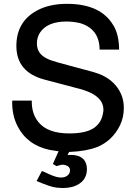

<svg xmlns="http://www.w3.org/2000/svg" viewBox="-20 -761 707 991"><path d="M328.6 39.6 338.9 38.6H344.7Q419.4 38.6 427.7 98.6L428.7 111.3Q428.7 178.2 359.4 201.7Q334 209.5 300.8 209.5L272.9 207.5Q256.8 206.1 230.7 197.3Q204.6 188.5 168.9 173.3L196.3 121.6L210.4 127.4Q234.9 139.2 252.7 146Q270.5 152.8 282.7 154.3Q285.6 154.3 288.8 154.8Q292 155.3 295.4 155.3Q311 155.3 322.3 148.9Q333.5 142.6 338.9 131.3Q341.3 125 341.3 118.2Q341.3 92.3 302.7 88.9Q296.9 88.9 277.3 94.7L272.5 96.7L252.9 85.4L282.2 20Q281.7 20 281.7 19.8Q281.7 19.5 280.8 19.5Q270 18.1 258.8 16.1Q247.6 14.2 236.3 12.7Q119.6 -12.2 69.8 -111.3Q41 -168.5 43 -241.7H144Q142.6 -173.3 179.2 -129.9Q226.6 -72.3 338.4 -72.3Q423.8 -72.3 465.8 -101.1Q506.8 -130.4 512.7 -184.1Q513.7 -188 513.7 -188.5V-194.3Q513.7 -264.2 410.6 -296.4Q406.2 -298.3 400.6 -300Q395 -301.8 387.7 -303.2L210 -350.1Q64.9 -388.2 64.5 -523.4Q64.5 -648.9 170.4 -706.5Q234.4 -741.2 325.7 -741.2Q501.5 -741.2 566.4 -627.9V-628.4Q594.7 -579.1 594.7 -504.9H494.1Q493.7 -559.6 467.5 -593.8Q441.4 -627.9 391.6 -642.1Q376.5 -645.5 359.1 -647.7Q341.8 -649.9 323.2 -649.9Q224.6 -649.9 186.5 -592.8Q170.4 -567.9 170.4 -536.6Q170.4 -485.4 219.2 -460.4Q230.5 -454.1 247.8 -448.2Q265.1 -442.4 282.7 -437.5L461.9 -389.2Q521.5 -372.6 559.1 -338.6Q596.7 -304.7 611.8 -256.8Q619.1 -231.9 619.1 -203.6Q619.1 -156.2 600.1 -115.7Q581.1 -75.2 546.9 -43Q518.6 -17.6 481.9 -2L476.6 -1L479.5 -1.5Q453.1 8.8 418 15.1Q382.8 21.5 336.4 23.4Z"/></svg>

Font: SolaimanLipi
Style: Bold
Weight: 700
Designer: Solaiman Karim
Foundry: Al Mamun Sumon
Version: Version 2.000